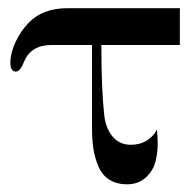

<svg xmlns="http://www.w3.org/2000/svg" viewBox="-20 -452 490 479"><path d="M5.9 -295.9Q5.9 -318.8 18.3 -346.2Q30.8 -373.5 51.3 -395Q86.4 -431.6 148.4 -431.6H428.7V-339.8H232.9Q232.9 -227.5 240.2 -163.6Q243.7 -132.3 260.7 -111.6Q277.8 -90.8 306.6 -90.8Q329.6 -90.8 346.4 -101.6Q363.3 -112.3 371.6 -128.9Q373.5 -106.9 373.5 -95.2Q373.5 -68.4 367.2 -46.4Q360.8 -24.4 342.8 -8.3Q324.7 7.8 296.9 7.8Q271 7.8 252.9 -3.7Q234.9 -15.1 225.8 -36.1Q216.8 -57.1 213.1 -80.3Q209.5 -103.5 209.5 -133.8V-339.8H108.9Q57.1 -339.8 40 -297.9Q30.3 -273.4 19.5 -273.4Q5.9 -273.4 5.9 -295.9Z"/></svg>

Font: Theano Didot
Style: Regular
Weight: 400
Designer: Alexey Kryukov
Version: Version 2.0